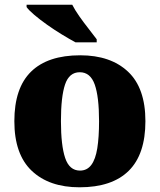

<svg xmlns="http://www.w3.org/2000/svg" viewBox="-20 -786 680 816"><path d="M318 10Q189 10 115 -60Q41 -130 41 -271Q41 -412 112 -481.5Q183 -551 321 -551Q450 -551 524 -481.5Q598 -412 598 -271Q598 -130 527 -60Q456 10 318 10ZM320 -61Q350 -61 368 -85Q386 -109 393.5 -156Q401 -203 401 -271Q401 -375 382.5 -427Q364 -479 319 -479Q274 -479 256.5 -427Q239 -375 239 -271Q239 -168 257 -114.5Q275 -61 320 -61ZM301 -606Q275 -620 243 -639.5Q211 -659 180 -681Q149 -703 125.5 -723Q102 -743 93 -756V-766H287Q298 -744 317 -717Q336 -690 356.5 -664Q377 -638 391 -619V-606Z"/></svg>

Font: Noto Serif Armenian Black
Style: Regular
Weight: 900
Version: Version 2.007